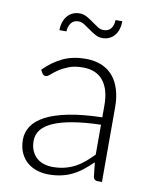

<svg xmlns="http://www.w3.org/2000/svg" viewBox="-80 -752 647 820"><g transform="rotate(10 243.0 -342.0)"><path d="M398.5 0Q383.5 0 380 -14L373 -77.5Q352.5 -57.5 332.2 -41.5Q312 -25.5 290 -14.5Q268 -3.5 242.5 2.2Q217 8 186.5 8Q161 8 137 0.5Q113 -7 94.5 -22.5Q76 -38 64.8 -62.2Q53.5 -86.5 53.5 -120.5Q53.5 -152 71.5 -179Q89.5 -206 127.8 -226Q166 -246 226.2 -258Q286.5 -270 371 -272V-324Q371 -393 341.2 -430.2Q311.5 -467.5 253 -467.5Q217 -467.5 191.8 -457.5Q166.5 -447.5 149 -435.5Q131.5 -423.5 120.5 -413.5Q109.5 -403.5 102 -403.5Q92 -403.5 87 -412.5L78.5 -427Q117.5 -466 160.5 -486Q203.5 -506 258 -506Q298 -506 328 -493.2Q358 -480.5 377.8 -456.8Q397.5 -433 407.5 -399.2Q417.5 -365.5 417.5 -324V0ZM198.5 -26.5Q227.5 -26.5 251.8 -32.8Q276 -39 296.8 -50.2Q317.5 -61.5 335.5 -77Q353.5 -92.5 371 -110.5V-240Q300 -238 248.8 -229.2Q197.5 -220.5 164.2 -205.5Q131 -190.5 115.2 -169.8Q99.5 -149 99.5 -122.5Q99.5 -97.5 107.8 -79.2Q116 -61 129.5 -49.2Q143 -37.5 161 -32Q179 -26.5 198.5 -26.5ZM310.5 -640Q332 -640 343 -653.8Q354 -667.5 354.5 -691H384Q384 -673 379.2 -657.2Q374.5 -641.5 365.2 -630Q356 -618.5 342.5 -612Q329 -605.5 312 -605.5Q295.5 -605.5 280.8 -613.8Q266 -622 252.5 -631.8Q239 -641.5 226.2 -649.8Q213.5 -658 200.5 -658Q179.5 -658 168.5 -643.8Q157.5 -629.5 156.5 -607H126Q126 -625 131 -640.8Q136 -656.5 145.5 -668Q155 -679.5 168.5 -686Q182 -692.5 199 -692.5Q216 -692.5 230.8 -684.2Q245.5 -676 258.8 -666.2Q272 -656.5 284.8 -648.2Q297.5 -640 310.5 -640Z"/></g></svg>

Font: Lato Light
Style: Regular
Weight: 300
Designer: Lukasz Dziedzic
Foundry: Lukasz Dziedzic
Version: Version 1.104; Western+Polish opensource